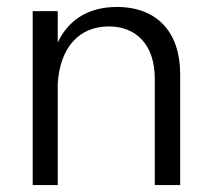

<svg xmlns="http://www.w3.org/2000/svg" viewBox="-20 -532 598 552"><path d="M293 -456C370 -456 425 -405 425 -306V0H498V-319C498 -439 432 -512 316 -512C232 -512 176 -473 146 -410V-500H74V0H146V-292C153 -398 209 -456 293 -456Z"/></svg>

Font: Absans
Style: Regular
Weight: 400
Designer: Valerio Monopoli
Version: Version 1.200;Glyphs 3.2 (3217)